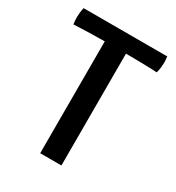

<svg xmlns="http://www.w3.org/2000/svg" viewBox="-162 -763 793 864"><g transform="rotate(30 235.0 -331.5)"><path d="M176.8 -581.1Q140.1 -580.6 110.6 -580.1Q81.1 -579.6 60.1 -578.6Q35.6 -577.6 16.6 -576.7Q15.6 -582.5 15.1 -588.4Q13.7 -598.6 13.7 -613.8Q13.7 -622.6 14.9 -635Q16.1 -647.5 19.5 -663.1H454.1Q454.6 -658.2 455.1 -652.8Q455.6 -648.4 456.1 -642.8Q456.5 -637.2 456.5 -631.8Q456.5 -622.1 454.8 -606.4Q453.1 -590.8 448.7 -577.1Q444.8 -577.6 428.5 -578.4Q412.1 -579.1 389.2 -579.6Q366.2 -580.1 339.4 -580.6Q312.5 -581.1 287.1 -581.1V0H176.8Z"/></g></svg>

Font: Basic
Style: Regular
Weight: 400
Designer: Magnus Gaarde
Foundry: Magnus Gaarde
Version: Version 1.003; ttfautohint (v1.1) -l 6 -r 16 -G 0 -x 16 -D l